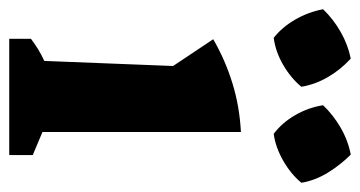

<svg xmlns="http://www.w3.org/2000/svg" viewBox="-242 -578 780 416"><g transform="rotate(90 148.0 -370.0)"><path d="M24 0V-47Q46 -64 72 -76L83 -355L25 -442Q70 -468 120 -483.5Q170 -499 226 -502V-72L276 -51V0ZM67 -740Q91 -718 107 -690.5Q123 -663 128 -633Q109 -610 80.5 -593.5Q52 -577 22 -573Q-1 -591 -17.5 -619.5Q-34 -648 -40 -680Q-19 -702 9 -718Q37 -734 67 -740ZM275 -740Q297 -718 314 -690.5Q331 -663 336 -633Q317 -610 288 -593.5Q259 -577 230 -573Q206 -591 189.5 -619.5Q173 -648 168 -680Q189 -702 216.5 -718Q244 -734 275 -740Z"/></g></svg>

Font: Piazzolla
Style: Bold
Weight: 700
Designer: Juan Pablo del Peral
Foundry: Huerta Tipografica
Version: Version 1.330